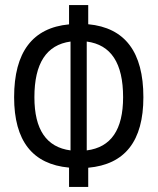

<svg xmlns="http://www.w3.org/2000/svg" viewBox="-20 -733 626 763"><path d="M254.4 9.8H330.6V-66.4C476.6 -79.6 549.8 -172.4 549.8 -346.7C549.8 -526.4 476.6 -623 330.6 -636.7V-712.9H254.4V-636.2C109.4 -622.6 36.1 -525.9 36.1 -346.7C36.1 -172.9 109.4 -80.1 254.4 -66.9ZM324.7 -567.9C421.4 -555.2 469.2 -481.9 469.2 -346.7C469.2 -217.8 421.4 -147.5 324.7 -135.3ZM260.3 -135.3C164.6 -147.9 116.7 -217.8 116.7 -346.7C116.7 -481.4 164.6 -554.7 260.3 -567.9Z"/></svg>

Font: Cascadia Mono PL SemiLight
Style: Regular
Weight: 350
Monospace: yes
Designer: Aaron Bell
Foundry: Saja Typeworks
Version: Version 2404.023